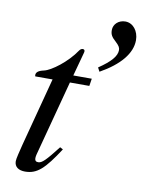

<svg xmlns="http://www.w3.org/2000/svg" viewBox="-81 -750 615 818"><g transform="rotate(10 226.5 -341.0)"><path d="M296 -428H216L244 -531C245 -533 245 -538 245 -538C245 -543 242 -546 236 -546C232 -546 226 -543 222 -537C186 -483 121 -434 89 -427C65 -422 56 -413 56 -402C56 -402 56 -399 57 -396H132L54 -100C46 -68 38 -37 38 -26C38 -1 57 11 84 11C136 11 167 -18 227 -110L214 -117C165 -54 149 -38 133 -38C124 -38 118 -41 118 -54C118 -57 119 -64 120 -68L207 -396H291ZM323 -463C407 -510 453 -565 453 -622C453 -662 428 -693 395 -693C366 -693 344 -673 344 -647C344 -628 350 -618 369 -601C384 -587 389 -579 389 -568C389 -542 366 -515 314 -480Z"/></g></svg>

Font: XITS
Style: Italic
Weight: 400
Italic angle: -16.33°
Designer: MicroPress Inc., with final additions and corrections provided by Coen Hoffman, Elsevier (retired)
Version: Version 1.302